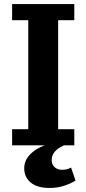

<svg xmlns="http://www.w3.org/2000/svg" viewBox="-20 -720 428 951"><path d="M120 -620H40V-700H348V-620H268V-80H348V0H297Q235 27 236 74Q236 94 250 107.5Q264 121 288 121Q299 121 309 119Q319 117 332 110L354 174Q336 187 301 199Q266 211 225 211Q164 211 132 184Q100 157 100 114Q100 76 127.5 46.5Q155 17 201 0H40V-80H120Z"/></svg>

Font: PT Sans Caption
Style: Bold
Weight: 700
Designer: A.Korolkova, O.Umpeleva, V.Yefimov
Foundry: ParaType Ltd
Version: Version 2.003W OFL